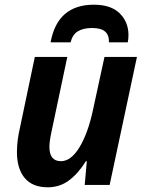

<svg xmlns="http://www.w3.org/2000/svg" viewBox="-20 -786 613 816"><path d="M52 -140Q52 -189 65 -244L128 -544H266L198 -222Q190 -184 190 -162Q190 -101 239 -101Q282 -101 318 -160.5Q354 -220 375 -318L424 -544H562L446 0H340L349 -101H345Q313 -49 273.5 -19.5Q234 10 183 10Q118 10 85 -29.5Q52 -69 52 -140ZM379 -766Q452 -766 489 -729Q526 -692 526 -637Q526 -621 523 -606H443Q444 -637 426.5 -652Q409 -667 372 -667Q334 -667 311 -653Q288 -639 280 -606H195Q224 -766 379 -766Z"/></svg>

Font: Noto Sans Display
Style: Bold Italic
Weight: 700
Italic angle: -12°
Designer: Monotype Design team
Foundry: Monotype Imaging Inc.
Version: Version 1.000